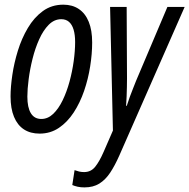

<svg xmlns="http://www.w3.org/2000/svg" viewBox="-20 -565 814 826"><path d="M150.4 9.8Q110.8 9.8 83 -8.3Q55.2 -26.4 40.3 -62.3Q25.4 -98.1 25.4 -150.4Q25.4 -190.4 33 -242.2Q40.5 -293.9 56.9 -346.9Q73.2 -399.9 99.9 -444.8Q126.5 -489.7 164.3 -517.3Q202.1 -544.9 252.4 -544.9Q291.5 -544.9 319.3 -526.1Q347.2 -507.3 361.8 -471.2Q376.5 -435.1 376.5 -382.3Q376.5 -333.5 367.9 -279.3Q359.4 -225.1 341.8 -173.8Q324.2 -122.6 297.1 -81.1Q270 -39.6 233.4 -14.9Q196.8 9.8 150.4 9.8ZM157.7 -53.2Q186 -53.2 209 -75.2Q231.9 -97.2 249.5 -133.5Q267.1 -169.9 279.1 -213.9Q291 -257.8 297.1 -302.2Q303.2 -346.7 303.2 -384.3Q303.2 -415.5 296.6 -437.5Q290 -459.5 276.9 -470.9Q263.7 -482.4 243.7 -482.4Q213.4 -482.4 189.7 -458.5Q166 -434.6 148.7 -396Q131.3 -357.4 120.1 -312.5Q108.9 -267.6 103.3 -224.4Q97.7 -181.2 97.7 -149.4Q97.7 -102.5 112.8 -77.9Q127.9 -53.2 157.7 -53.2ZM343.3 241.2Q326.7 241.2 314 238.3Q301.3 235.4 291 231L300.8 167Q310.5 170.4 320.3 172.9Q330.1 175.3 341.8 175.3Q371.1 175.3 389.4 152.6Q407.7 129.9 425.8 88.4L465.8 -3.4L453.6 -535.2H524.9L526.4 -228Q526.4 -209.5 525.9 -189.7Q525.4 -169.9 524.7 -149.9Q523.9 -129.9 522.5 -109.9H525.4Q531.7 -129.9 538.8 -149.2Q545.9 -168.5 553 -186Q560.1 -203.6 565.4 -217.3L700.2 -535.2H774.4L492.7 105.5Q474.1 147.5 453.9 178Q433.6 208.5 407.2 224.9Q380.9 241.2 343.3 241.2Z"/></svg>

Font: Open Sans Condensed
Style: Italic
Weight: 400
Width: 3
Italic angle: -12°
Designer: Monotype Design Team
Foundry: Monotype Imaging Inc.
Version: Version 3.000